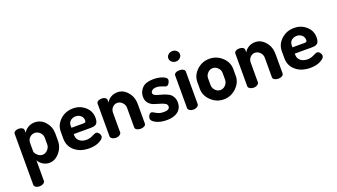

<svg xmlns="http://www.w3.org/2000/svg" viewBox="-74 -1333 3821 2180"><g transform="rotate(-20 1837.0 -243.0)"><path d="M51 180V-435Q51 -453 68.5 -464Q86 -475 112 -475Q138 -475 155 -464Q172 -453 172 -435V-405Q191 -437 226.5 -459Q262 -481 307 -481Q382 -481 434 -421.5Q486 -362 486 -278V-196Q486 -115 433 -53Q380 9 311 9Q268 9 231.5 -14.5Q195 -38 180 -70V180Q180 196 160.5 208.5Q141 221 114 221Q87 221 69 208.5Q51 196 51 180ZM180 -178Q180 -158 207 -131Q234 -104 268 -104Q303 -104 330 -132.5Q357 -161 357 -196V-278Q357 -313 330 -340.5Q303 -368 266 -368Q232 -368 206 -343Q180 -318 180 -278Z M551 -196V-281Q551 -363 615 -422Q679 -481 770 -481Q855 -481 915.5 -427.5Q976 -374 976 -293Q976 -263 968.5 -243.5Q961 -224 945.5 -216Q930 -208 917 -206Q904 -204 883 -204H680V-189Q680 -146 712 -119.5Q744 -93 797 -93Q835 -93 872 -112Q909 -131 920 -131Q941 -131 955 -111.5Q969 -92 969 -74Q969 -46 918.5 -18.5Q868 9 793 9Q686 9 618.5 -47.5Q551 -104 551 -196ZM680 -280H826Q842 -280 848.5 -285.5Q855 -291 855 -307Q855 -342 829.5 -364Q804 -386 767 -386Q732 -386 706 -364.5Q680 -343 680 -308Z M1053 -41V-435Q1053 -453 1070.5 -464Q1088 -475 1117 -475Q1141 -475 1157.5 -464Q1174 -453 1174 -435V-405Q1190 -437 1225.5 -459Q1261 -481 1308 -481Q1377 -481 1428.5 -421Q1480 -361 1480 -278V-41Q1480 -22 1460.5 -11Q1441 0 1415 0Q1390 0 1370.5 -11Q1351 -22 1351 -41V-278Q1351 -313 1325 -340.5Q1299 -368 1264 -368Q1231 -368 1206.5 -343Q1182 -318 1182 -278V-41Q1182 -26 1162.5 -13Q1143 0 1117 0Q1090 0 1071.5 -12.5Q1053 -25 1053 -41Z M1549 -77Q1549 -95 1562 -114.5Q1575 -134 1592 -134Q1603 -134 1619.5 -123Q1636 -112 1663 -100.5Q1690 -89 1727 -89Q1800 -89 1800 -132Q1800 -156 1775.5 -170Q1751 -184 1716.5 -193Q1682 -202 1647 -214.5Q1612 -227 1587.5 -256.5Q1563 -286 1563 -332Q1563 -393 1606 -437Q1649 -481 1742 -481Q1804 -481 1852.5 -462Q1901 -443 1901 -416Q1901 -399 1887.5 -376.5Q1874 -354 1854 -354Q1846 -354 1810.5 -368.5Q1775 -383 1744 -383Q1710 -383 1692 -369Q1674 -355 1674 -338Q1674 -321 1692 -310Q1710 -299 1736.5 -293Q1763 -287 1794 -276.5Q1825 -266 1851.5 -252Q1878 -238 1896 -208.5Q1914 -179 1914 -137Q1914 -69 1865.5 -30Q1817 9 1730 9Q1655 9 1602 -17Q1549 -43 1549 -77Z M1983 -644Q1983 -670 2003.5 -688.5Q2024 -707 2054 -707Q2083 -707 2103.5 -688.5Q2124 -670 2124 -644Q2124 -619 2103.5 -600Q2083 -581 2054 -581Q2024 -581 2003.5 -600Q1983 -619 1983 -644ZM1990 -41V-435Q1990 -453 2008 -464Q2026 -475 2054 -475Q2082 -475 2100.5 -464Q2119 -453 2119 -435V-41Q2119 -26 2099.5 -13Q2080 0 2054 0Q2027 0 2008.5 -12.5Q1990 -25 1990 -41Z M2201 -196V-278Q2201 -360 2265 -420.5Q2329 -481 2418 -481Q2505 -481 2570 -421Q2635 -361 2635 -278V-196Q2635 -115 2570 -53Q2505 9 2418 9Q2331 9 2266 -53Q2201 -115 2201 -196ZM2330 -196Q2330 -160 2356 -132Q2382 -104 2418 -104Q2453 -104 2479.5 -132Q2506 -160 2506 -196V-278Q2506 -312 2479.5 -340Q2453 -368 2418 -368Q2382 -368 2356 -340.5Q2330 -313 2330 -278Z M2717 -41V-435Q2717 -453 2734.5 -464Q2752 -475 2781 -475Q2805 -475 2821.5 -464Q2838 -453 2838 -435V-405Q2854 -437 2889.5 -459Q2925 -481 2972 -481Q3041 -481 3092.5 -421Q3144 -361 3144 -278V-41Q3144 -22 3124.5 -11Q3105 0 3079 0Q3054 0 3034.5 -11Q3015 -22 3015 -41V-278Q3015 -313 2989 -340.5Q2963 -368 2928 -368Q2895 -368 2870.5 -343Q2846 -318 2846 -278V-41Q2846 -26 2826.5 -13Q2807 0 2781 0Q2754 0 2735.5 -12.5Q2717 -25 2717 -41Z M3222 -196V-281Q3222 -363 3286 -422Q3350 -481 3441 -481Q3526 -481 3586.5 -427.5Q3647 -374 3647 -293Q3647 -263 3639.5 -243.5Q3632 -224 3616.5 -216Q3601 -208 3588 -206Q3575 -204 3554 -204H3351V-189Q3351 -146 3383 -119.5Q3415 -93 3468 -93Q3506 -93 3543 -112Q3580 -131 3591 -131Q3612 -131 3626 -111.5Q3640 -92 3640 -74Q3640 -46 3589.5 -18.5Q3539 9 3464 9Q3357 9 3289.5 -47.5Q3222 -104 3222 -196ZM3351 -280H3497Q3513 -280 3519.5 -285.5Q3526 -291 3526 -307Q3526 -342 3500.5 -364Q3475 -386 3438 -386Q3403 -386 3377 -364.5Q3351 -343 3351 -308Z"/></g></svg>

Font: Terminal Dosis
Style: Bold
Weight: 700
Designer: EdgarTolentino, PabloImpallari, IginoMarini
Foundry: EdgarTolentino, PabloImpallari, IginoMarini
Version: Version 1.006